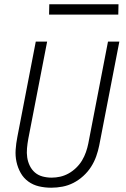

<svg xmlns="http://www.w3.org/2000/svg" viewBox="-20 -864 590 896"><path d="M219 12Q189 12 161.5 5.5Q134 -1 112 -17Q90 -33 76.5 -57Q63 -81 57 -108.5Q51 -136 53 -165.5Q55 -195 61 -225L147 -670H200L112 -216Q108 -194 106 -172Q104 -150 107 -129.5Q110 -109 119 -90.5Q128 -72 143 -59Q158 -46 178.5 -40.5Q199 -35 221 -35Q241 -35 261 -39.5Q281 -44 300 -54.5Q319 -65 335.5 -81Q352 -97 363 -115.5Q374 -134 381 -154Q388 -174 392 -194L484 -670H537L443 -185Q438 -160 429 -134.5Q420 -109 405 -85.5Q390 -62 368.5 -42.5Q347 -23 322.5 -10.5Q298 2 271.5 7Q245 12 219 12ZM532 -796H209L210 -844H533Z"/></svg>

Font: Lode Dark
Style: Italic
Weight: 400
Italic angle: -11°
Monospace: yes
Designer: Belleve Invis
Foundry: Belleve Invis
Version: Version 29.2.0; ttfautohint (v1.8.3)